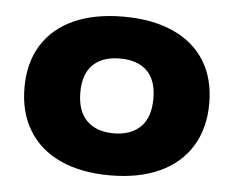

<svg xmlns="http://www.w3.org/2000/svg" viewBox="-40 -796 665 546"><g transform="rotate(5 292.0 -523.5)"><path d="M28.5 -524.5Q28.5 -595 59.8 -645.5Q91 -696 150.2 -722.8Q209.5 -749.5 292 -749.5Q374.5 -749.5 434 -722.8Q493.5 -696 524.8 -645.5Q556 -595 556 -524.5Q556 -454 524.5 -402.5Q493 -351 433.8 -323.8Q374.5 -296.5 292 -296.5Q209.5 -296.5 150.2 -323.8Q91 -351 59.8 -402.5Q28.5 -454 28.5 -524.5ZM396.5 -524.5Q396.5 -577.5 369.2 -603.8Q342 -630 292 -630Q243 -630 215.5 -603.8Q188 -577.5 188 -524.5Q188 -471 215.5 -443.8Q243 -416.5 292 -416.5Q341.5 -416.5 369 -443.8Q396.5 -471 396.5 -524.5Z"/></g></svg>

Font: Encode Sans Expanded
Style: Bold
Weight: 700
Width: 7
Designer: Multiple Designers
Foundry: Impallari Type
Version: Version 2.000